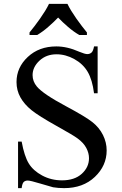

<svg xmlns="http://www.w3.org/2000/svg" viewBox="-20 -951 625 987"><path d="M481.9 -712.4V-471.7H463.4Q454.6 -541 430.7 -581.8Q406.7 -622.6 362.1 -647.2Q317.4 -671.9 270.5 -671.9Q217.8 -671.9 182.6 -638.9Q147.5 -606 147.5 -564.9Q147.5 -532.7 169.4 -506.3Q201.2 -467.8 321.3 -403.8Q418.9 -351.6 454.6 -323.5Q490.2 -295.4 509.3 -257.1Q528.3 -218.8 528.3 -177.7Q528.3 -99.1 467.5 -41.5Q406.7 16.1 309.6 16.1Q279.3 16.1 252.9 11.7Q236.8 7.8 186.3 -7.6Q135.7 -22.9 123 -22.9Q109.4 -22.9 101.8 -15.4Q94.2 -7.8 91.3 16.1H72.8V-223.1H91.3Q105 -148.4 127.7 -111.1Q150.4 -73.7 196.8 -48.8Q243.2 -23.9 298.8 -23.9Q363.3 -23.9 400.4 -57.6Q437.5 -91.3 437.5 -137.7Q437.5 -164.1 423.6 -190.4Q409.7 -216.8 378.9 -239.3Q358.4 -254.9 269 -304.7Q179.7 -354.5 142.3 -384.5Q105 -414.6 85 -450.4Q64.9 -486.3 64.9 -529.3Q64.9 -604 122.8 -658.2Q180.7 -712.4 269.5 -712.4Q325.7 -712.4 387.2 -685.1Q416.5 -672.9 428.7 -672.9Q440.9 -672.9 450 -680.4Q459 -688 463.4 -712.4ZM131.8 -784.2Q143.6 -798.3 157.7 -816.9Q171.9 -835.4 185.8 -855.2Q199.7 -875 211.9 -894.8Q224.1 -914.6 231.9 -931.2H326.7Q334.5 -914.6 346.7 -894.8Q358.9 -875 372.8 -855.2Q386.7 -835.4 400.9 -816.9Q415 -798.3 426.8 -784.2V-771H387.7Q358.9 -787.6 330.1 -812.3Q301.3 -836.9 278.8 -860.8Q255.9 -836.9 227.5 -812.3Q199.2 -787.6 170.9 -771H131.8Z"/></svg>

Font: KhunPaOh
Style: Regular
Weight: 400
Designer: Khon Soe Zaw Thu
Version: Version 1.00 July 11, 2016, initial release